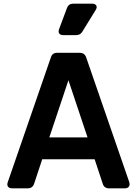

<svg xmlns="http://www.w3.org/2000/svg" viewBox="-20 -1035 752 1055"><path d="M48 0Q31 0 24 -9.5Q17 -19 23 -35L260 -721Q268 -745 294 -745H418Q444 -745 453 -721L690 -35Q695 -19 688 -9.5Q681 0 665 0H580Q553 0 545 -24L500 -160H212L167 -24Q158 0 132 0ZM251 -280H461L356 -594ZM328 -842Q312 -842 305.5 -851Q299 -860 305 -876L348 -991Q357 -1015 383 -1015H485Q503 -1015 509 -1004.5Q515 -994 505 -979L433 -862Q422 -842 398 -842Z"/></svg>

Font: Pitagon Sans Text
Style: Bold
Weight: 700
Designer: Travis Tran
Foundry: Pitagon
Version: Version 1.001; ttfautohint (v1.8.4.7-5d5b);gftools[0.9.26]